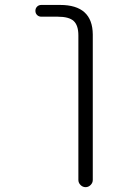

<svg xmlns="http://www.w3.org/2000/svg" viewBox="-20 -565 540 781"><path d="M148.4 -497.1Q137.7 -497.1 130.9 -503.9Q124 -510.7 124 -521Q124 -531.2 130.9 -538.1Q137.7 -544.9 148.4 -544.9H224.6Q356.4 -544.9 357.4 -424.8V167Q357.4 178.7 348.6 187.5Q339.8 196.3 328.1 196.3Q316.4 196.3 307.6 187.5Q298.8 178.7 298.8 167V-420.9Q298.8 -461.9 279.8 -479.5Q260.7 -497.1 214.8 -497.1Z"/></svg>

Font: Rounded-X Mgen+ 1mn light
Style: Regular
Weight: 200
Designer: [Source Han Sans]
Ryoko NISHIZUKA  (kana & ideographs); Paul D. Hunt (Latin, Greek & Cyrillic); Wenlong ZHANG  (bopomofo
Version: Version 1.059.20150602